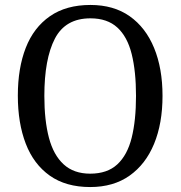

<svg xmlns="http://www.w3.org/2000/svg" viewBox="-20 -745 729 775"><path d="M344 10Q246 10 181 -36Q116 -82 84 -165Q52 -248 52 -359Q52 -470 84 -552Q116 -634 181.5 -679.5Q247 -725 345 -725Q439 -725 503.5 -679.5Q568 -634 602 -551.5Q636 -469 636 -358Q636 -247 602 -164.5Q568 -82 503 -36Q438 10 344 10ZM344 -44Q413 -44 453.5 -81.5Q494 -119 511.5 -189Q529 -259 529 -358Q529 -457 511.5 -527Q494 -597 453.5 -634Q413 -671 345 -671Q244 -671 201.5 -589Q159 -507 159 -358Q159 -259 177.5 -189Q196 -119 237 -81.5Q278 -44 344 -44Z"/></svg>

Font: Noto Serif Khmer SemiCondensed
Style: Regular
Weight: 400
Width: 4
Designer: Danh Hong and the Monotype Design Team
Foundry: Monotype Imaging Inc.
Version: Version 2.004